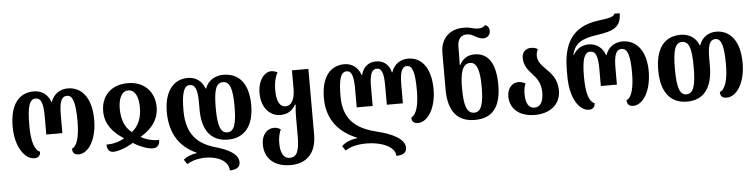

<svg xmlns="http://www.w3.org/2000/svg" viewBox="-55 -1063 6322 1607"><g transform="rotate(-5 3106.5 -260.0)"><path d="M198 9C234 9 250 -10 250 -42C203 -58 180 -139 180 -269C180 -423 199 -488 251 -488C299 -488 315 -440 315 -330V-180H450V-330C450 -440 468 -488 516 -488C563 -488 585 -427 585 -269C585 -143 563 -60 519 -43C519 -12 532 9 570 9C653 9 725 -101 725 -269C725 -453 644 -549 527 -549C463 -549 408 -515 385 -447H381C359 -515 304 -549 241 -549C117 -549 40 -456 40 -269C40 -100 119 9 198 9Z M862 13C900 13 965 -8 1030 -47C1093 -8 1155 13 1195 13C1239 13 1252 -22 1252 -52C1200 -52 1150 -63 1099 -91C1196 -149 1255 -224 1255 -330C1255 -457 1169 -549 1032 -549C886 -549 805 -456 806 -330C807 -225 868 -150 961 -92C912 -63 861 -52 809 -52C809 -19 823 13 862 13ZM1030 -138C971 -183 947 -254 946 -338C946 -420 971 -488 1030 -488C1090 -488 1116 -420 1115 -338C1115 -254 1089 -183 1030 -138Z M1827 -5C1962 -5 2045 -97 2045 -276C2045 -456 1968 -549 1832 -549C1767 -549 1704 -514 1681 -447H1677C1653 -515 1598 -549 1535 -549C1419 -549 1336 -457 1336 -279C1336 -90 1424 23 1555 81V85C1514 89 1471 107 1443 130L1469 170C1509 145 1561 129 1629 129C1725 129 1819 173 1819 253C1869 253 1906 237 1906 192C1906 123 1825 80 1713 48C1576 8 1476 -73 1476 -279C1476 -419 1496 -488 1546 -488C1592 -488 1611 -446 1611 -337V-276C1611 -97 1689 -5 1827 -5ZM1826 -488C1885 -488 1905 -424 1905 -276C1905 -131 1884 -66 1826 -66C1768 -66 1747 -134 1747 -276C1747 -428 1767 -488 1826 -488Z M2330 253C2464 253 2548 174 2548 14V-536H2410V-383C2410 -299 2385 -241 2330 -241C2285 -241 2256 -285 2256 -380C2256 -451 2271 -499 2288 -531C2268 -539 2255 -544 2236 -544C2179 -544 2123 -477 2123 -369C2123 -243 2196 -172 2283 -172C2345 -172 2385 -203 2410 -248H2416C2412 -212 2410 -179 2410 -149V17C2410 143 2387 192 2330 192C2273 192 2251 139 2251 63C2251 10 2261 -24 2274 -52C2259 -63 2239 -70 2218 -70C2165 -70 2113 -27 2113 62C2113 173 2188 253 2330 253Z M3387 -549C3324 -549 3269 -516 3246 -447H3242C3225 -516 3177 -549 3118 -549C3057 -549 3009 -516 2992 -447H2987C2965 -516 2909 -549 2852 -549C2730 -549 2656 -456 2656 -280C2656 -86 2770 19 2904 73V77C2856 82 2802 103 2773 133L2800 172C2843 142 2903 128 2981 128C3090 128 3218 171 3218 253C3268 253 3305 237 3305 192C3305 118 3199 67 3074 37C2931 2 2796 -66 2796 -280C2796 -425 2814 -488 2865 -488C2908 -488 2923 -441 2923 -331V-180H3057V-339C3057 -447 3076 -488 3118 -488C3159 -488 3176 -447 3176 -339V-180H3311V-331C3311 -441 3329 -488 3371 -488C3419 -488 3437 -429 3437 -275C3437 -157 3415 -74 3371 -56C3371 -25 3385 -5 3422 -5C3505 -5 3577 -115 3577 -275C3577 -453 3501 -549 3387 -549Z M3900 11C4047 11 4120 -78 4120 -264C4120 -445 4059 -536 3943 -536C3878 -536 3842 -503 3817 -458H3813C3814 -489 3815 -531 3815 -561V-606C3815 -676 3843 -708 3895 -708C3921 -708 3945 -696 3965 -684C3984 -673 4005 -663 4030 -663C4059 -663 4088 -683 4088 -720C4088 -749 4073 -765 4053 -773C4039 -755 4019 -749 3995 -749C3977 -749 3960 -751 3941 -757C3921 -763 3901 -766 3869 -766C3765 -766 3677 -703 3677 -570V-263C3677 -78 3756 11 3900 11ZM3899 -50C3835 -50 3815 -124 3815 -262C3815 -389 3834 -468 3901 -468C3959 -468 3980 -393 3980 -261C3980 -119 3959 -50 3899 -50Z M4406 13C4527 13 4621 -53 4621 -173C4621 -274 4568 -323 4523 -368C4491 -401 4462 -432 4462 -479C4462 -498 4467 -517 4476 -532C4463 -543 4446 -549 4419 -549C4373 -549 4343 -517 4343 -472C4343 -406 4377 -368 4411 -330C4446 -291 4481 -250 4481 -170C4481 -93 4456 -48 4405 -48C4357 -48 4332 -93 4332 -166C4332 -201 4336 -229 4348 -256C4330 -267 4308 -273 4290 -273C4235 -273 4195 -228 4195 -159C4195 -70 4258 13 4406 13Z M4857 9C4893 9 4909 -10 4909 -42C4862 -58 4840 -139 4840 -269C4840 -411 4859 -474 4910 -474C4958 -474 4974 -427 4974 -320V-180H5109V-320C5109 -427 5127 -474 5175 -474C5223 -474 5244 -414 5244 -269C5244 -143 5222 -60 5178 -43C5178 -12 5192 9 5230 9C5312 9 5384 -101 5384 -269C5384 -440 5304 -536 5186 -536C5122 -536 5067 -501 5044 -434H5040C5018 -501 4963 -536 4901 -536C4853 -536 4802 -513 4772 -459H4768C4789 -555 4849 -590 4983 -609C5123 -629 5183 -658 5184 -773H5139C5130 -747 5098 -740 4998 -727C4775 -697 4702 -554 4702 -335V-283C4702 -100 4778 9 4857 9Z M5682 13C5820 13 5898 -79 5898 -270V-337C5898 -446 5917 -488 5964 -488C6014 -488 6033 -420 6033 -269C6033 -144 6009 -59 5962 -44C5962 -12 5975 9 6015 9C6099 9 6173 -101 6173 -268C6173 -457 6090 -549 5974 -549C5912 -549 5856 -515 5832 -447H5828C5805 -515 5742 -549 5677 -549C5542 -549 5464 -456 5464 -269C5464 -80 5547 13 5682 13ZM5683 -48C5625 -48 5604 -113 5604 -269C5604 -424 5624 -488 5683 -488C5742 -488 5762 -428 5762 -269C5762 -117 5741 -48 5683 -48Z"/></g></svg>

Font: Noto Serif Georgian Condensed Bold
Style: Regular
Weight: 700
Width: 3
Designer: Monotype Design Team, Akaki Razmadze
Foundry: Google LLC
Version: Version 2.003